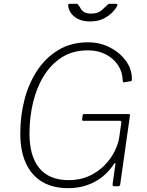

<svg xmlns="http://www.w3.org/2000/svg" viewBox="-20 -973 770 1003"><path d="M336 10Q256 10 200 -23.5Q144 -57 115 -121Q86 -185 86 -276Q86 -369 108.5 -454.5Q131 -540 176 -607Q221 -674 287 -713Q353 -752 440 -752Q502 -752 554.5 -725Q607 -698 638.5 -654Q670 -610 669 -557Q669 -550 664 -549L627 -543Q623 -542 622 -544.5Q621 -547 621 -553Q620 -597 596.5 -632.5Q573 -668 532.5 -689Q492 -710 439 -710Q361 -710 304 -674Q247 -638 209 -576.5Q171 -515 152.5 -437Q134 -359 134 -275Q134 -157 185.5 -94.5Q237 -32 339 -32Q399 -32 445.5 -53.5Q492 -75 525.5 -109Q559 -143 578.5 -182Q598 -221 603 -256L614 -334Q615 -342 605 -342H416Q408 -342 409 -349L412 -372Q413 -377 417 -377H653Q656 -377 658 -375Q660 -373 659 -370L608 -10Q607 0 596 0H579Q567 0 568 -10L583 -116Q584 -121 581.5 -121Q579 -121 575 -116Q553 -81 518 -52Q483 -23 437 -6.5Q391 10 336 10ZM585 -953Q591 -953 593 -950.5Q595 -948 592 -942Q585 -927 566.5 -908Q548 -889 519.5 -875Q491 -861 451 -861Q412 -861 386.5 -874.5Q361 -888 348.5 -908Q336 -928 336 -947Q336 -949 338 -951Q340 -953 344 -953H380Q385 -953 386.5 -950.5Q388 -948 391 -944Q396 -939 401.5 -928.5Q407 -918 419.5 -910Q432 -902 456 -902Q491 -902 510.5 -919Q530 -936 543 -949Q546 -952 548 -952.5Q550 -953 553 -953Z"/></svg>

Font: Libre Franklin Thin
Style: Italic
Weight: 100
Italic angle: -8°
Designer: Pablo Impallari, Rodrigo Fuenzalida, Nhung Nguyen
Foundry: Impallari Type
Version: Version 3.000